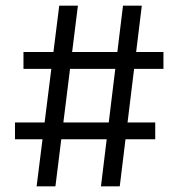

<svg xmlns="http://www.w3.org/2000/svg" viewBox="-20 -659 630 679"><path d="M109.5 0 189.5 -639H255.5L176 0ZM33 -166.5V-226H529V-166.5ZM337 0 415 -639H481.5L403.5 0ZM63 -415.5V-475H558V-415.5Z"/></svg>

Font: Anek Odia
Style: Regular
Weight: 400
Designer: Yesha Goshar & Mahesh Sahu (Odia), Yesha Goshar (Latin)
Foundry: Ek Type
Version: Version 1.003